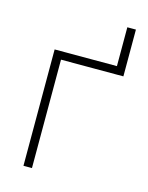

<svg xmlns="http://www.w3.org/2000/svg" viewBox="-108 -774 650 842"><g transform="rotate(15 216.5 -352.5)"><path d="M403.3 -704.6V-492.2H364.3V-704.6ZM402.3 -528.3V-492.2H120.1V0H81.5V-528.3Z"/></g></svg>

Font: Roboto ExtraLight
Style: Regular
Weight: 250
Designer: Christian Robertson
Foundry: Google
Version: Version 3.009; 2024